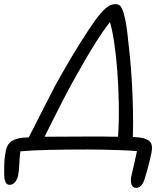

<svg xmlns="http://www.w3.org/2000/svg" viewBox="-67 -728 819 935"><path d="M597 187Q580 187 574 172Q568 157 572 132Q577 110 585.5 74Q594 38 600 8Q569 5 526 3.5Q483 2 439 1Q395 0 361 0Q255 0 169.5 2Q84 4 32 9Q28 43 27 71.5Q26 100 22 122Q18 144 7 158Q-4 172 -21 172Q-31 172 -37.5 163.5Q-44 155 -46 133Q-47 121 -46.5 82Q-46 43 -38 3Q-31 -28 -9 -41.5Q13 -55 50 -58Q59 -59 73 -59Q99 -110 127 -165Q155 -220 181.5 -272Q208 -324 232 -365Q279 -448 322 -516.5Q365 -585 398 -631Q424 -667 447.5 -687.5Q471 -708 496 -708Q517 -708 526.5 -687Q536 -666 543 -633Q548 -610 553.5 -564.5Q559 -519 565 -459Q571 -399 575 -331.5Q579 -264 580.5 -194.5Q582 -125 580 -61Q600 -60 608 -59Q646 -55 662 -39.5Q678 -24 671 14Q663 54 652.5 91Q642 128 638 142Q629 169 618 178Q607 187 597 187ZM285 -325Q266 -291 242 -244.5Q218 -198 194 -150Q170 -102 150 -62Q187 -62 236 -62.5Q285 -63 345 -63Q391 -63 433 -63Q475 -63 508 -62Q513 -140 511.5 -223.5Q510 -307 504 -385Q498 -463 488.5 -525Q479 -587 468 -621Q433 -575 400 -522.5Q367 -470 338 -419Q309 -368 285 -325Z"/></svg>

Font: Shantell Sans Normal
Style: Italic
Weight: 300
Italic angle: -11.31°
Designer: Stephen Nixon, Anya Danilova, Shantell Martin
Foundry: Arrow Type
Version: Version 1.008;[a672d596b]